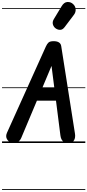

<svg xmlns="http://www.w3.org/2000/svg" viewBox="-25 -1410 861 1893"><path d="M82.5 -4.5Q55 -15.5 42 -41.8Q29 -68 44 -101.5L427.5 -952Q439.5 -978.5 454 -991.2Q468.5 -1004 504.5 -1004Q537 -1004 556 -991.8Q575 -979.5 578.5 -956L714 -93.5Q720.5 -54 705.5 -27.8Q690.5 -1.5 658 0Q621 2 598.5 -15.2Q576 -32.5 570.5 -75.5L527 -417.5H339L184.5 -50.5Q170.5 -16.5 139.8 -5.8Q109 5 82.5 -4.5ZM391 -541H511L483 -760ZM82.5 -4.5Q55 -15.5 42 -41.8Q29 -68 44 -101.5L427.5 -952Q439.5 -978.5 454 -991.2Q468.5 -1004 504.5 -1004Q537 -1004 556 -991.8Q575 -979.5 578.5 -956L714 -93.5Q720.5 -54 705.5 -27.8Q690.5 -1.5 658 0Q621 2 598.5 -15.2Q576 -32.5 570.5 -75.5L527 -417.5H339L184.5 -50.5Q170.5 -16.5 139.8 -5.8Q109 5 82.5 -4.5ZM391 -541H511L483 -760ZM528.5 -1127Q505.5 -1141 497.2 -1167.2Q489 -1193.5 505.5 -1221L582.5 -1348.5Q606.5 -1388.5 639.2 -1390.2Q672 -1392 695 -1370.5Q718.5 -1349.5 720.8 -1319.5Q723 -1289.5 704.5 -1265L612 -1142.5Q593.5 -1118 571.8 -1116Q550 -1114 528.5 -1127ZM-5 455H816V463H-5ZM-5 -16H816V0H-5ZM-5 -549H816V-541H-5ZM-5 -1329H816V-1321H-5Z"/></svg>

Font: Edu SA Dotted Guide
Style: Regular
Weight: 400
Designer: Tina and Corey Anderson, Eben Sorkin, Mirko Velimirovic
Foundry: Google for Education
Version: Version 2.000